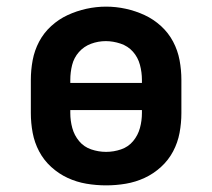

<svg xmlns="http://www.w3.org/2000/svg" viewBox="-20 -551 640 579"><path d="M300 8Q270 8 240.5 3Q211 -2 184 -14.5Q157 -27 134.5 -47.5Q112 -68 98 -94.5Q84 -121 78.5 -150.5Q73 -180 73 -210V-310Q73 -340 78.5 -369.5Q84 -399 98 -425.5Q112 -452 134.5 -472.5Q157 -493 184 -505.5Q211 -518 240.5 -524.5Q270 -531 300 -531Q330 -531 359.5 -524.5Q389 -518 416 -505.5Q443 -493 465.5 -472.5Q488 -452 502 -425.5Q516 -399 521.5 -369.5Q527 -340 527 -310V-210Q527 -180 521.5 -150.5Q516 -121 502 -94.5Q488 -68 465.5 -47.5Q443 -27 416 -14.5Q389 -2 359.5 3Q330 8 300 8ZM408 -301V-310Q408 -333 402 -355.5Q396 -378 381 -395Q366 -412 343.5 -419.5Q321 -427 299 -427Q276 -427 254.5 -419Q233 -411 218 -394Q203 -377 197.5 -355Q192 -333 192 -310V-301ZM300 -93Q323 -93 345 -100.5Q367 -108 381.5 -125.5Q396 -143 402 -165Q408 -187 408 -210V-219H192V-210Q192 -187 198 -165Q204 -143 218.5 -125.5Q233 -108 255 -100.5Q277 -93 300 -93Z"/></svg>

Font: Zed Sans Extended
Style: Bold
Weight: 700
Width: 7
Designer: Belleve Invis
Foundry: Belleve Invis
Version: Version 1.0.0; ttfautohint (v1.8.4)